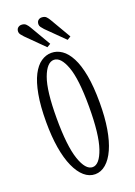

<svg xmlns="http://www.w3.org/2000/svg" viewBox="-135 -735 562 800"><g transform="rotate(-20 146.0 -335.0)"><path d="M144 11Q118 11 96.2 -7.8Q74.5 -26.5 58.5 -62Q42.5 -97.5 34 -148.2Q25.5 -199 25.5 -263.5Q25.5 -334 34.8 -384.2Q44 -434.5 60.2 -466Q76.5 -497.5 98 -512.2Q119.5 -527 144 -527Q168.5 -527 190 -512.2Q211.5 -497.5 228 -466Q244.5 -434.5 253.8 -384.2Q263 -334 263 -263.5Q263 -199 254.5 -148.2Q246 -97.5 230 -62Q214 -26.5 192 -7.8Q170 11 144 11ZM144 -20.5Q174.5 -20.5 195 -80.2Q215.5 -140 215.5 -263.5Q215.5 -385 195 -440.5Q174.5 -496 144 -496Q113 -496 92.5 -440.5Q72 -385 72 -263.5Q72 -140 92.5 -80.2Q113 -20.5 144 -20.5ZM227 -554.5 150 -630.5Q143 -638 138.8 -644Q134.5 -650 134.5 -656.5Q134.5 -668 141 -673.8Q147.5 -679.5 156 -679.5Q170 -679.5 177 -672Q184 -664.5 189 -655.5L242.5 -564ZM137 -554.5 60.5 -630.5Q53.5 -638 49 -644Q44.5 -650 44.5 -656.5Q44.5 -668 51.2 -673.8Q58 -679.5 66.5 -679.5Q80 -679.5 87.2 -672Q94.5 -664.5 99.5 -655.5L153 -564Z"/></g></svg>

Font: Imbue Thin 10pt ExtraLight
Style: Regular
Weight: 250
Version: Version 1.102